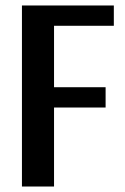

<svg xmlns="http://www.w3.org/2000/svg" viewBox="-20 -680 457 700"><path d="M395 -586H177V-362H365V-288H177V0H60V-660H395Z"/></svg>

Font: Sansita
Style: Regular
Weight: 400
Designer: Pablo Cosgaya
Foundry: Omnibus-Type
Version: Version 1.006;hotconv 1.0.109;makeotfexe 2.5.65596